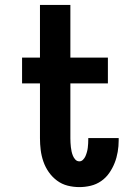

<svg xmlns="http://www.w3.org/2000/svg" viewBox="-20 -755 540 783"><path d="M304 8Q279 8 255.5 2Q232 -4 212.5 -18.5Q193 -33 179 -53Q165 -73 157 -96Q149 -119 146 -143Q143 -167 143 -191V-415H70V-520H143V-735H267V-520H420V-415H267V-191Q267 -182 267.5 -173Q268 -164 269 -155Q270 -146 272 -137Q274 -128 277.5 -119.5Q281 -111 287.5 -104Q294 -97 304 -97Q312 -97 318.5 -103.5Q325 -110 328.5 -118Q332 -126 334.5 -135Q337 -144 338 -152.5Q339 -161 339.5 -170Q340 -179 340 -188V-192H464V-182Q464 -159 460 -135.5Q456 -112 447.5 -90.5Q439 -69 425.5 -49.5Q412 -30 392.5 -16.5Q373 -3 350 2.5Q327 8 304 8Z"/></svg>

Font: Iosevka Term Curly Extrabold
Style: Regular
Weight: 800
Designer: Belleve Invis
Foundry: Belleve Invis
Version: Version 32.3.0